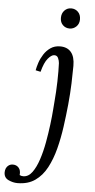

<svg xmlns="http://www.w3.org/2000/svg" viewBox="-168 -765 530 1073"><g transform="rotate(5 96.5 -228.5)"><path d="M144 -511Q184 -511 205.5 -485.5Q227 -460 227 -409Q227 -368 225 -311Q223 -254 217 -192Q211 -131 202 -66Q193 -1 177.5 59Q162 119 136.5 167Q111 215 71 243Q31 271 -28 271Q-53 271 -78.5 259Q-104 247 -104 217Q-104 205 -99.5 194.5Q-95 184 -85 177Q-75 170 -61 170Q-41 170 -28.5 184.5Q-16 199 -19 225Q-11 230 1 230Q30 230 51 201.5Q72 173 87 127.5Q102 82 111.5 29.5Q121 -23 127 -71.5Q133 -120 135.5 -155Q138 -190 139 -200Q144 -256 145.5 -314.5Q147 -373 145 -417Q144 -431 137.5 -445.5Q131 -460 114 -459Q99 -458 80 -435.5Q61 -413 47 -360L19 -366Q22 -384 30 -408.5Q38 -433 53 -456.5Q68 -480 90.5 -495.5Q113 -511 144 -511ZM187 -728Q210 -728 225.5 -712.5Q241 -697 241 -671Q241 -646 225 -630.5Q209 -615 187 -615Q165 -615 149.5 -630Q134 -645 134 -670Q134 -696 149.5 -712Q165 -728 187 -728Z"/></g></svg>

Font: Lora Italic
Style: Italic
Weight: 400
Italic angle: -3°
Designer: Olga Karpushina, Alexei Vanyashin (Cyrillic)
Foundry: Cyreal
Version: Version 2.210; ttfautohint (v1.8.1.43-b0c9)